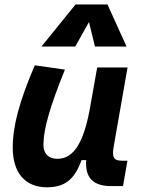

<svg xmlns="http://www.w3.org/2000/svg" viewBox="-20 -815 626 846"><path d="M187 10.3C275.4 10.3 311.5 -34.7 339.4 -109.4H359.9C354 -32.7 390.1 4.9 468.8 4.9H522L541.5 -106.9H518.1C481.9 -106.9 472.7 -120.6 480.5 -166.5L542 -517.6H408.2L374 -325.2V-325.7C347.7 -189.5 305.7 -115.2 233.4 -115.2C193.8 -115.2 171.4 -137.7 171.4 -176.8C171.4 -246.1 200.2 -345.2 266.1 -508.3L133.3 -527.3C64.9 -367.7 36.1 -259.3 36.1 -164.6C36.1 -53.7 90.8 10.3 187 10.3ZM453.6 -795.4H313L162.6 -609.9H311.5L372.1 -717.8L398.4 -609.9H537.6Z"/></svg>

Font: Cascadia Mono PL
Style: Bold Italic
Weight: 700
Italic angle: -10°
Monospace: yes
Designer: Aaron Bell
Foundry: Saja Typeworks
Version: Version 2404.023